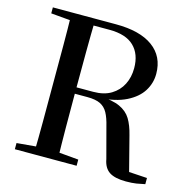

<svg xmlns="http://www.w3.org/2000/svg" viewBox="-109 -842 953 961"><g transform="rotate(15 368.0 -361.5)"><path d="M48 0V-32L195 -45H221L368 -32V0ZM146 0Q148 -85 148 -170.5Q148 -256 148 -342V-393Q148 -479 148 -564.5Q148 -650 146 -735H269Q267 -651 266.5 -563.5Q266 -476 266 -373V-350Q266 -259 266.5 -172.5Q267 -86 269 0ZM626 12Q569 12 540 -7Q511 -26 503 -71L461 -229Q451 -271 437 -296.5Q423 -322 398.5 -334Q374 -346 331 -346H209V-379H352Q408 -379 445 -401.5Q482 -424 501 -461.5Q520 -499 520 -546Q520 -619 478 -659.5Q436 -700 351 -700H208V-735H375Q500 -735 567 -686Q634 -637 634 -547Q634 -499 608.5 -458Q583 -417 528.5 -389.5Q474 -362 387 -357V-367Q456 -364 494.5 -346.5Q533 -329 552.5 -297Q572 -265 584 -216L636 -14L579 -41L724 -32V0Q702 5 680 8.5Q658 12 626 12ZM48 -704V-735H208V-691H195Z"/></g></svg>

Font: Noto Serif TC SemiBold
Style: Regular
Weight: 600
Version: Version 2.002-H1;hotconv 1.1.0;makeotfexe 2.6.0